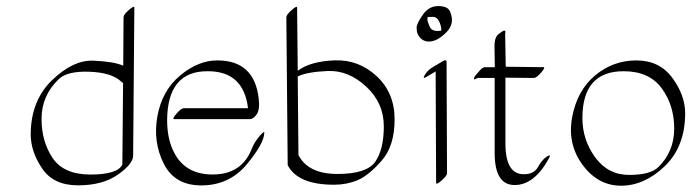

<svg xmlns="http://www.w3.org/2000/svg" viewBox="-20 -574 2254 626"><path d="M381.8 -359.9 382.8 -518.1Q382.8 -526.4 400.4 -541.7Q418 -557.1 418 -548.8L414.1 -66.4Q414.1 -39.6 364.3 -4.6Q314.5 30.3 234.4 30.3Q154.3 30.3 117.2 -24.9Q80.1 -80.1 80.1 -136.2Q80.6 -245.6 149.4 -312.3Q218.3 -378.9 284.4 -376.2Q350.6 -373.5 381.8 -359.9ZM381.3 -303.2Q379.4 -304.2 374.5 -308.6Q343.8 -337.4 271.5 -340.1Q199.2 -342.8 171.4 -315.9Q115.7 -262.2 115.5 -187.5Q115.2 -112.8 151.6 -58.8Q188 -4.9 275.1 -4.9Q362.3 -4.9 378.9 -37.1Z M546.9 -78.1Q584 -3.9 676.3 -5.1Q768.6 -6.3 800.8 -88.9Q809.6 -110.8 825.9 -129.9Q842.3 -148.9 841.8 -141.1Q840.8 -106 784.7 -38.3Q728.5 29.3 639.4 30.5Q550.3 31.7 514.2 -39.8Q478 -111.3 493.2 -195.1Q508.3 -278.8 567.6 -328.1Q627 -377.4 689 -377Q810.1 -377 823.7 -251Q827.6 -216.3 816.7 -200.9Q805.7 -185.5 793.9 -185.5H548.3Q540 -185.5 555.4 -203.4Q570.8 -221.2 579.1 -221.2H788.6Q774.4 -341.8 657.7 -341.8Q524.9 -342.8 524.9 -179.7Q525.4 -120.1 546.9 -78.1Z M950.7 -324.7 953.1 -68.4Q984.9 -6.8 1080.3 -6.8Q1175.8 -6.8 1203.6 -46.9Q1231.4 -86.9 1231.4 -162.6Q1231.4 -238.3 1173.8 -291.7Q1116.2 -345.2 1048.8 -342.5Q981.4 -339.8 950.7 -324.7ZM950.7 -343.3Q991.7 -374 1070.3 -377.2Q1148.9 -380.4 1207.8 -325.9Q1266.6 -271.5 1266.6 -184.8Q1266.6 -98.1 1224.1 -49.8Q1181.6 -1.5 1146 13.4Q1110.4 28.3 1069.3 28.3Q950.7 28.3 918 -35.6Q918 -36.1 918 -36.6L913.6 -517.6Q913.6 -525.9 931.2 -541.5Q948.7 -557.1 948.7 -548.8Z M1446.8 -537.6Q1464.8 -497.6 1434.8 -468Q1404.8 -438.5 1378.9 -438.5Q1353 -438.5 1341.3 -464.4Q1338.4 -471.7 1338.4 -484.1Q1338.4 -496.6 1358.2 -525.4Q1377.9 -554.2 1408.4 -554.2Q1439 -554.2 1446.8 -537.6ZM1418.5 -474.1Q1419.9 -485.8 1412.6 -502.4Q1405.3 -519 1391.1 -519Q1377 -519 1374 -518.6Q1373.5 -515.1 1373.5 -509.5Q1373.5 -503.9 1381.1 -486.6Q1388.7 -469.2 1418.5 -474.1ZM1389.2 -354 1423.8 -374.5Q1435.5 -381.3 1436 -373L1437.5 -9.3Q1437.5 -1 1419.7 14.6Q1401.9 30.3 1401.9 22L1400.4 -340.8H1399.9L1371.1 -323.7Q1356 -314.5 1365 -329.6Q1374 -344.7 1389.2 -354Z M1593.3 -355Q1592.8 -393.1 1592.3 -422.9Q1591.8 -452.6 1606.2 -463.4Q1620.6 -474.1 1623.3 -474.1Q1626 -474.1 1626.7 -473.6Q1627.4 -473.1 1627.7 -471.9Q1627.9 -470.7 1627.9 -469.5Q1627.9 -468.3 1627.4 -466.1Q1627 -463.9 1627 -462.4L1628.9 -356.4L1751.5 -355Q1759.8 -355 1744.1 -337.2Q1728.5 -319.3 1720.2 -319.8Q1674.3 -320.3 1627.9 -320.8V-105Q1628.4 -5.9 1687.5 -5.9Q1721.2 -5.9 1733.9 -29.3Q1746.6 -52.7 1762.2 -63Q1777.8 -73.2 1770.5 -59.1Q1722.7 29.3 1658 29.3Q1593.3 29.3 1592.8 -73.7V-319.8H1537.1Q1524.4 -312.5 1525.4 -316.9L1525.9 -318.4Q1525.9 -323.2 1531.5 -329.6Q1537.1 -335.9 1545.4 -345.5Q1553.7 -355 1562 -355Z M2213.9 -205.1Q2213.9 -96.2 2147.7 -32.5Q2081.5 31.2 2005.6 31.5Q1929.7 31.7 1879.4 -36.6Q1829.1 -105 1845.5 -192.1Q1861.8 -279.3 1920.4 -328.1Q1979 -377 2054.7 -377Q2130.4 -377 2172.1 -320.1Q2213.9 -263.2 2213.9 -205.1ZM2013.2 -341.8Q1878.9 -341.8 1878.9 -189Q1878.9 -117.7 1920.9 -60.5Q1962.9 -3.4 2031.7 -3.7Q2100.6 -3.9 2126 -28.8Q2178.2 -79.6 2178.2 -155Q2178.2 -230.5 2137.5 -286.1Q2096.7 -341.8 2013.2 -341.8Z"/></svg>

Font: ML-NILA03_NewLipi
Style: Regular
Weight: 400
Designer: CLT@C-DIT
Version: Version ML-NILA03_NewLipi 2.